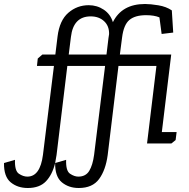

<svg xmlns="http://www.w3.org/2000/svg" viewBox="-162 -718 948 961"><path d="M695 -445 648 -57H722L717 -17L696 0H574L621 -388H431L377 58Q367 133 334 178Q301 223 232 223Q182 223 147.5 194.5Q113 166 114 98Q100 156 68 189.5Q36 223 -23 223Q-74 223 -108.5 194.5Q-143 166 -142 98L-87 82Q-89 137 -67.5 151.5Q-46 166 -25 166Q39 166 53 57L108 -388H23L27 -425L50 -445H115L126 -535Q136 -616 180 -654Q224 -692 282 -692Q324 -692 357.5 -669.5Q391 -647 403 -607Q448 -698 564 -698Q591 -698 630.5 -691.5Q670 -685 698 -666L705 -555L647 -548L636 -631Q610 -642 569 -642Q514 -642 485.5 -618Q457 -594 449 -530L438 -445ZM292 -636Q205 -636 193 -533L182 -445H371L381 -528L384 -547Q385 -588 359 -612Q333 -636 292 -636ZM121 58Q117 83 114 98L169 82Q167 137 188.5 151.5Q210 166 230 166Q267 166 284.5 137.5Q302 109 309 57L364 -388H175Z"/></svg>

Font: Zilla Slab Regular
Style: Italic
Weight: 400
Italic angle: -6°
Designer: Typotheque.com
Foundry: Typotheque type foundry
Version: Version 1.1; 2017; ttfautohint (v1.6)